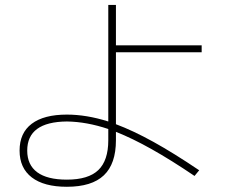

<svg xmlns="http://www.w3.org/2000/svg" viewBox="-20 -754 904 761"><path d="M57.6 -157.2Q57.6 -227.1 105.7 -263.4Q153.8 -299.8 245.1 -299.8Q322.8 -299.8 409.2 -272.5V-734.4H439.5V-574.2H779.3V-546.9H439.5V-261.7Q507.3 -236.3 588.1 -191.7Q668.9 -147 769.5 -79.1L751 -56.6Q567.4 -181.2 439.5 -231.4V-198.2Q439.5 -104.5 391.6 -59.1Q343.8 -13.7 245.1 -13.7Q154.3 -13.7 106 -50.8Q57.6 -87.9 57.6 -157.2ZM245.1 -42Q330.1 -42 369.6 -79.8Q409.2 -117.7 409.2 -198.2V-242.7Q323.2 -271.5 245.1 -272.5Q87.9 -271 87.9 -157.2Q87.9 -100.6 127.4 -71.3Q167 -42 245.1 -42Z"/></svg>

Font: Pretendard GOV Thin
Style: Regular
Weight: 100
Designer: Base glyphs from Inter by Rasmus Andersson; Hangeul glyphs from Noto Sans CJK(Source Han Sans) by Jang Soo-young and Kan
Foundry: Kil Hyung-jin
Version: Version 1.309